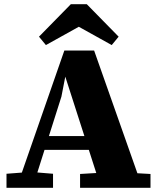

<svg xmlns="http://www.w3.org/2000/svg" viewBox="-20 -896 752 916"><path d="M11 0V-67L115 -75H136L233 -67V0ZM59 0 287 -655H429L660 0H462L289 -538H293L273 -435L135 0ZM170 -181V-247H490V-181ZM362 0V-66L479 -73H572L698 -66V0ZM394 -876 546 -721 513 -681 308 -795H404L199 -681L166 -721L318 -876Z"/></svg>

Font: Source Serif 4 ExtraBold
Style: Regular
Weight: 800
Designer: Frank Grießhammer
Foundry: Adobe Systems Incorporated
Version: Version 4.004;hotconv 1.0.116;makeotfexe 2.5.65601